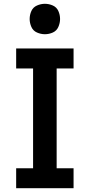

<svg xmlns="http://www.w3.org/2000/svg" viewBox="-20 -990 472 1010"><path d="M65 0H367V-105H278V-630H367V-735H65V-630H154V-105H65ZM216 -810Q238 -810 258 -819Q278 -828 287 -848.5Q296 -869 296 -890Q296 -912 287 -932Q278 -952 258 -961Q238 -970 216 -970Q195 -970 174.5 -961Q154 -952 145 -932Q136 -912 136 -890Q136 -869 145 -848.5Q154 -828 174.5 -819Q195 -810 216 -810Z"/></svg>

Font: Iosevka Sparkle
Style: Bold
Weight: 700
Designer: Belleve Invis
Foundry: Belleve Invis
Version: Version 4.5.0; ttfautohint (v1.8.3)